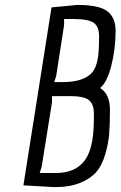

<svg xmlns="http://www.w3.org/2000/svg" viewBox="-20 -752 489 779"><path d="M449 -627Q449 -553 431.5 -485Q414 -417 386 -395Q426 -370 426 -308Q426 -246 423 -208.5Q420 -171 407 -126Q394 -81 370.5 -54Q347 -27 305 -10Q263 7 209 7Q203 7 197 7L75 0L189 -722L294 -732Q383 -732 416 -706Q449 -680 449 -627ZM235 -419Q310 -419 346 -450Q375 -474 380 -541Q382 -566 382 -605.5Q382 -645 359.5 -660Q337 -675 275 -675H240V-650L208 -444L200 -419ZM206 -50Q285 -50 323 -100Q353 -140 359 -220Q361 -249 361 -289.5Q361 -330 340.5 -346Q320 -362 266 -362H191V-337L149 -75L141 -50Z"/></svg>

Font: Economica
Style: Italic
Weight: 400
Designer: Vicente Lamonaca
Foundry: Vicente Lamonaca
Version: Version 1.100